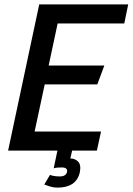

<svg xmlns="http://www.w3.org/2000/svg" viewBox="-20 -687 605 876"><path d="M159 -667H565L547 -580H243L202 -388H456L424 -302H184L138 -87H441L422 0H17ZM262 77Q255 77 244.5 77.5Q234 78 225 81L242 0H309L301 36Q322 36 336.5 50.5Q351 65 344 100Q328 169 242 169Q224 169 208.5 164Q193 159 182 155L208 111Q226 118 253 118Q281 118 286 97Q289 77 262 77Z"/></svg>

Font: Epunda Sans Medium
Style: Italic
Weight: 500
Italic angle: -12.0243°
Designer: Simon Atzbach
Foundry: typofactur
Version: Version 2.204; ttfautohint (v1.8.4.7-5d5b)